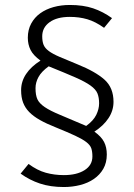

<svg xmlns="http://www.w3.org/2000/svg" viewBox="-20 -685 540 773"><path d="M65 -322Q65 -357 85 -387Q105 -417 143 -441Q114 -462 103 -484Q92 -506 92 -533Q92 -565 105.5 -590Q119 -615 142 -631.5Q165 -648 195.5 -656.5Q226 -665 261 -665Q315 -665 355 -651.5Q395 -638 431 -612L399 -573Q364 -598 331.5 -607.5Q299 -617 261 -617Q209 -617 179.5 -595.5Q150 -574 150 -539Q150 -518 155.5 -504.5Q161 -491 176.5 -479.5Q192 -468 220 -456Q248 -444 292 -426Q364 -397 400.5 -364.5Q437 -332 437 -275Q437 -240 417 -209.5Q397 -179 360 -155Q388 -135 399 -113.5Q410 -92 410 -63Q410 -30 396 -5.5Q382 19 358 35.5Q334 52 302.5 60Q271 68 237 68Q183 68 141 54Q99 40 63 14L95 -25Q130 1 164.5 10.5Q199 20 237 20Q289 20 320.5 0Q352 -20 352 -55Q352 -75 347.5 -88Q343 -101 327.5 -113Q312 -125 283 -138.5Q254 -152 205 -172Q167 -187 140.5 -202Q114 -217 97.5 -234Q81 -251 73 -272Q65 -293 65 -322ZM123 -330Q123 -302 130.5 -285.5Q138 -269 160 -254Q182 -239 222 -222.5Q262 -206 327 -178Q356 -199 367.5 -222.5Q379 -246 379 -269Q379 -292 372.5 -308.5Q366 -325 344.5 -340.5Q323 -356 283 -373.5Q243 -391 176 -418Q147 -397 135 -375Q123 -353 123 -330Z"/></svg>

Font: Jldddboxgfspflltxgxzjzlszac
Style: Regular
Weight: 300
Designer: Carrois Corporate & Edenspiekermann
Foundry: Carrois Corporate GbR & Edenspiekermann AG
Version: Version 2.001